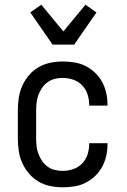

<svg xmlns="http://www.w3.org/2000/svg" viewBox="-20 -790 540 818"><path d="M247 8Q220 8 193.5 2.5Q167 -3 144 -16.5Q121 -30 103.5 -50.5Q86 -71 75 -95.5Q64 -120 60 -146.5Q56 -173 56 -200V-320Q56 -347 60 -373.5Q64 -400 75 -424.5Q86 -449 103.5 -469.5Q121 -490 144 -503.5Q167 -517 193.5 -522.5Q220 -528 247 -528Q272 -528 297 -524Q322 -520 344 -509Q366 -498 384.5 -480.5Q403 -463 415 -441Q427 -419 432.5 -394.5Q438 -370 438 -345V-340H360V-343Q360 -366 353 -388Q346 -410 330 -426.5Q314 -443 292 -450.5Q270 -458 247 -458Q230 -458 213.5 -454Q197 -450 183 -440Q169 -430 159.5 -416Q150 -402 144 -386.5Q138 -371 136 -354Q134 -337 134 -320V-200Q134 -183 136 -166Q138 -149 144 -133.5Q150 -118 159.5 -104Q169 -90 183 -80Q197 -70 213.5 -66Q230 -62 247 -62Q270 -62 292 -69.5Q314 -77 330 -93.5Q346 -110 353 -132Q360 -154 360 -177V-180H438V-175Q438 -150 432.5 -125.5Q427 -101 415 -79Q403 -57 384.5 -39.5Q366 -22 344 -11Q322 0 297 4Q272 8 247 8ZM204 -600 109 -737 156 -770 250 -656 344 -770 391 -737 296 -600Z"/></svg>

Font: Iosevka Fixed
Style: Regular
Weight: 400
Monospace: yes
Designer: Belleve Invis
Foundry: Belleve Invis
Version: Version 33.2.4